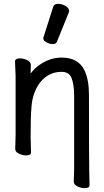

<svg xmlns="http://www.w3.org/2000/svg" viewBox="-20 -790 540 997"><path d="M256 -754Q260 -770 281 -770Q302 -770 320.5 -759Q339 -748 339 -732Q339 -728 337 -725L276 -574Q271 -561 254.5 -561Q238 -561 221.5 -570Q205 -579 205 -590Q205 -597 207 -600ZM419 187Q402 187 382.5 178Q363 169 363 153Q364 137 364 121.5Q364 106 365 86V-293Q365 -352 351 -386Q338 -417 300 -417Q234 -417 190 -364Q148 -311 143 -229V-228Q139 -184 139 -79Q139 -56 141 2Q141 17 115 17Q98 17 78.5 8Q59 -1 59 -17Q59 -44 61 -88V-395Q58 -458 58 -471Q58 -487 84 -487Q101 -487 120.5 -478Q140 -469 140 -453L139 -408Q161 -439 199 -462Q247 -491 300 -491Q387 -491 419 -424Q442 -375 442 -297Q442 71 443.5 104Q445 137 445 172Q445 187 419 187Z"/></svg>

Font: Moon Stars Kai HW
Style: Bold
Weight: 700
Designer: GuiWonder
Version: Version 1.101